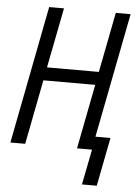

<svg xmlns="http://www.w3.org/2000/svg" viewBox="-57 -714 665 930"><g transform="rotate(5 275.0 -249.0)"><path d="M377 172 411 0H338L399 -314H147L86 0H14L144 -670H216L159 -378H411L468 -670H540L422 -64H495L449 172Z"/></g></svg>

Font: Lode Term
Style: Italic
Weight: 400
Italic angle: -11°
Monospace: yes
Designer: Belleve Invis
Foundry: Belleve Invis
Version: Version 29.2.0